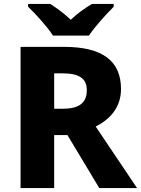

<svg xmlns="http://www.w3.org/2000/svg" viewBox="-20 -1017 713 971"><path d="M248 -837H430C459 -882 520 -948 555 -983V-997H445C410 -976 372 -950 338 -917C303 -950 269 -975 234 -997H122V-983C160 -947 219 -882 248 -837ZM304 -780H84V-66H254V-334H321L482 -66H673L464 -377C537 -414 592 -474 592 -567C592 -709 498 -780 304 -780ZM297 -646C382 -646 419 -619 419 -561C419 -495 378 -467 297 -467H254V-646Z"/></svg>

Font: Noto Sans Malayalam UI ExtraBold
Style: Regular
Weight: 800
Designer: Jelle Bosma - Monotype Design Team
Foundry: Monotype Imaging Inc.
Version: Version 2.104